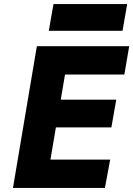

<svg xmlns="http://www.w3.org/2000/svg" viewBox="-20 -928 658 948"><path d="M256 -299H530L554 -436H280L301 -560H594L618 -700H325H274H162L44 0H154H204H498L524 -140H229ZM221 -776H585L608 -908H244Z"/></svg>

Font: Jost* 700 Bold Italic
Style: Bold Italic
Weight: 700
Italic angle: -10°
Version: Version 3.200; ttfautohint (v0.97) -l 8 -r 50 -G 200 -x 14 -